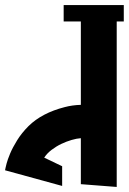

<svg xmlns="http://www.w3.org/2000/svg" viewBox="-253 -577 510 760"><path d="M209 -398V163L67 152V-30Q51 -29 30.5 -23Q10 -17 -10 -7.5Q-30 2 -48.5 16Q-67 30 -78 47L-7 81V159L-233 97L-231 87Q-231 86 -227 70.5Q-223 55 -213 31Q-203 7 -185 -22Q-167 -51 -140 -78Q-87 -130 3 -153Q33 -161 67 -162V-398ZM67 -395V-492H-1V-557H237V-492H209V-395Z"/></svg>

Font: Shorif Bongobondhu ANSI V1
Style: Regular
Weight: 400
Designer: Shorif Uddin Shishir, Shorif art & Design, e-mail : shorifart@gmail.com, facebook : Shorif2001
Foundry: Lipighor Font Foundry
Version: Designed by Shorif Uddin Shishir | Developed by Niladri Shek